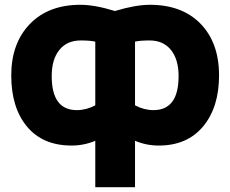

<svg xmlns="http://www.w3.org/2000/svg" viewBox="-20 -576 962 802"><path d="M544 -402V-136Q582 -116 621 -116Q726 -116 726 -258Q726 -328 694 -367.5Q662 -407 605 -407Q564 -407 544 -402ZM544 12V206H378V12Q331 32 279 32Q159 32 93 -47Q27 -126 27 -261Q27 -395 104.5 -475.5Q182 -556 316 -556Q376 -556 460 -530Q546 -556 606 -556Q741 -556 818 -476.5Q895 -397 895 -261Q895 -128 828.5 -48Q762 32 643 32Q591 32 544 12ZM378 -136V-402Q358 -407 317 -407Q260 -407 228 -367.5Q196 -328 196 -258Q196 -116 301 -116Q340 -116 378 -136Z"/></svg>

Font: Repo
Style: ExtraBold
Weight: 800
Designer: Stefan Peev
Foundry: Context Ltd
Version: Version 001.000